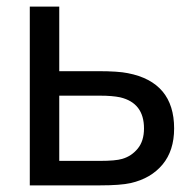

<svg xmlns="http://www.w3.org/2000/svg" viewBox="-20 -560 586 580"><path d="M70 0V-540H159V-345H276Q337 -345 366 -339Q506 -312 506 -172Q506 -105 471 -63Q436 -21 375 -7Q344 0 281 0ZM159 -74H282Q329 -74 349 -80Q377 -88 396 -111Q415 -134 415 -172Q415 -249 343 -266Q319 -271 282 -271H159Z"/></svg>

Font: Manrope Medium
Style: Medium
Weight: 500
Designer: Mikhail Sharanda
Foundry: Mikhail Sharanda
Version: Version 4.000;hotconv 1.0.109;makeotfexe 2.5.65596